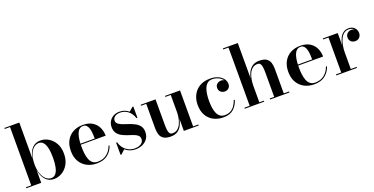

<svg xmlns="http://www.w3.org/2000/svg" viewBox="-25 -1493 4376 2245"><g transform="rotate(-20 2163.0 -370.0)"><path d="M370.5 10Q307.5 10 266.8 -34.5Q226 -79 213 -158V0H27.5V-12.5H93V-737.5H27.5V-750H213V-301.5Q226 -381 266.5 -425Q307 -469 370.5 -469Q424.5 -469 472.2 -440.5Q520 -412 550 -358.5Q580 -305 580 -230Q580 -155 550 -101.2Q520 -47.5 472.2 -18.8Q424.5 10 370.5 10ZM344.5 -11.5Q377.5 -11.5 399.5 -37Q421.5 -62.5 432.2 -111.5Q443 -160.5 443 -230Q443 -299.5 432.2 -348.2Q421.5 -397 399.5 -422.2Q377.5 -447.5 344.5 -447.5Q310.5 -447.5 280.5 -422.8Q250.5 -398 231.8 -349.8Q213 -301.5 213 -230Q213 -158.5 231.8 -109.8Q250.5 -61 280.5 -36.2Q310.5 -11.5 344.5 -11.5Z M903.5 10Q835.5 10 781.8 -18.2Q728 -46.5 696.8 -100Q665.5 -153.5 665.5 -230Q665.5 -306.5 695.5 -360Q725.5 -413.5 778.2 -441.8Q831 -470 899 -470Q973 -470 1019.2 -440.2Q1065.5 -410.5 1087.5 -362.8Q1109.5 -315 1109.5 -260.5H732.5V-273H978Q978 -302.5 975.8 -334.8Q973.5 -367 965.8 -394.8Q958 -422.5 942 -440Q926 -457.5 899 -457.5Q869.5 -457.5 850 -439.2Q830.5 -421 819.5 -389.5Q808.5 -358 804 -318.5Q799.5 -279 799.5 -236Q799.5 -190 804.8 -148.2Q810 -106.5 823 -74.5Q836 -42.5 859.8 -24Q883.5 -5.5 920 -5.5Q989 -5.5 1035.2 -43.2Q1081.5 -81 1100 -138H1113.5Q1094 -74.5 1042.2 -32.2Q990.5 10 903.5 10Z M1196.5 10V-141.5H1209.5Q1219 -101 1243.8 -69.8Q1268.5 -38.5 1303.8 -21Q1339 -3.5 1380.5 -3.5Q1410.5 -3.5 1435.2 -12Q1460 -20.5 1475 -38.2Q1490 -56 1490 -82.5Q1490 -111.5 1469.8 -128.2Q1449.5 -145 1417.5 -156.2Q1385.5 -167.5 1349.2 -179.2Q1313 -191 1281 -208.5Q1249 -226 1228.8 -255Q1208.5 -284 1208.5 -330.5Q1208.5 -367 1225.8 -398.5Q1243 -430 1275.8 -449.5Q1308.5 -469 1356 -469Q1391 -469 1419.5 -457.8Q1448 -446.5 1469.5 -428L1519 -470H1530V-330H1517.5Q1509 -362 1487.8 -390.8Q1466.5 -419.5 1433.5 -437.8Q1400.5 -456 1356.5 -456Q1331.5 -456 1311.2 -447.8Q1291 -439.5 1279.2 -424.8Q1267.5 -410 1267.5 -390Q1267.5 -363 1288.8 -346.5Q1310 -330 1343.5 -318Q1377 -306 1414.2 -293.8Q1451.5 -281.5 1485 -263.5Q1518.5 -245.5 1539.5 -217Q1560.5 -188.5 1560.5 -143.5Q1560.5 -94.5 1536.2 -60.2Q1512 -26 1472.2 -8Q1432.5 10 1386.5 10Q1349 10 1316.5 -2.2Q1284 -14.5 1258.5 -36.5L1207.5 10Z M1823.5 10Q1766.5 10 1736 -9.8Q1705.5 -29.5 1694 -63.5Q1682.5 -97.5 1682.5 -141V-447.5H1617V-460H1802.5V-150.5Q1802.5 -108.5 1806 -79Q1809.5 -49.5 1821 -34.2Q1832.5 -19 1856 -19Q1893.5 -19 1919 -40Q1944.5 -61 1959.5 -94.2Q1974.5 -127.5 1981 -165.2Q1987.5 -203 1987.5 -236.5L1996 -239Q1996 -203.5 1989.5 -160.8Q1983 -118 1965.2 -79Q1947.5 -40 1913.2 -15Q1879 10 1823.5 10ZM1987.5 0V-447.5H1920.5V-460H2107.5V-12.5H2172.5V0Z M2480 10Q2413 10 2359.2 -17.2Q2305.5 -44.5 2274.2 -98Q2243 -151.5 2243 -230Q2243 -298.5 2271 -352.8Q2299 -407 2352.5 -438.5Q2406 -470 2483 -470Q2538.5 -470 2579.5 -452Q2620.5 -434 2643.2 -404Q2666 -374 2666 -338.5Q2666 -306 2645.8 -287.5Q2625.5 -269 2597 -269Q2580.5 -269 2564 -276.2Q2547.5 -283.5 2536.2 -298.8Q2525 -314 2525 -337.5Q2525 -369.5 2546.8 -387Q2568.5 -404.5 2597 -404.5Q2624 -404.5 2644.5 -387.5Q2665 -370.5 2665 -338.5H2653.5Q2653.5 -365.5 2640 -387Q2626.5 -408.5 2604.8 -423.8Q2583 -439 2556.8 -447Q2530.5 -455 2505 -455Q2466 -455 2442 -433.5Q2418 -412 2405.5 -377.8Q2393 -343.5 2388.5 -304.5Q2384 -265.5 2384 -230Q2384 -187 2389.2 -147.2Q2394.5 -107.5 2407.5 -76.5Q2420.5 -45.5 2444 -27.2Q2467.5 -9 2503.5 -9Q2544.5 -9 2574.5 -25.5Q2604.5 -42 2625.2 -71.2Q2646 -100.5 2658.5 -138H2672Q2652.5 -73 2607 -31.5Q2561.5 10 2480 10Z M2746 0V-12.5H2811.5V-737.5H2746V-750H2931.5V-12.5H2987.5V0ZM3060.5 0V-12.5H3116.5V-309.5Q3116.5 -351.5 3112.8 -381Q3109 -410.5 3097.8 -425.8Q3086.5 -441 3063 -441Q3025.5 -441 3000 -420Q2974.5 -399 2959.5 -365.8Q2944.5 -332.5 2938 -294.8Q2931.5 -257 2931.5 -223.5L2922 -221Q2922 -256.5 2929 -299.2Q2936 -342 2954.2 -380.8Q2972.5 -419.5 3006.5 -444.8Q3040.5 -470 3094.5 -470Q3151.5 -470 3182 -450.5Q3212.5 -431 3224 -397Q3235.5 -363 3235.5 -319.5V-12.5H3301V0Z M3609 10Q3541 10 3487.2 -18.2Q3433.5 -46.5 3402.2 -100Q3371 -153.5 3371 -230Q3371 -306.5 3401 -360Q3431 -413.5 3483.8 -441.8Q3536.5 -470 3604.5 -470Q3678.5 -470 3724.8 -440.2Q3771 -410.5 3793 -362.8Q3815 -315 3815 -260.5H3438V-273H3683.5Q3683.5 -302.5 3681.2 -334.8Q3679 -367 3671.2 -394.8Q3663.5 -422.5 3647.5 -440Q3631.5 -457.5 3604.5 -457.5Q3575 -457.5 3555.5 -439.2Q3536 -421 3525 -389.5Q3514 -358 3509.5 -318.5Q3505 -279 3505 -236Q3505 -190 3510.2 -148.2Q3515.5 -106.5 3528.5 -74.5Q3541.5 -42.5 3565.2 -24Q3589 -5.5 3625.5 -5.5Q3694.5 -5.5 3740.8 -43.2Q3787 -81 3805.5 -138H3819Q3799.5 -74.5 3747.8 -32.2Q3696 10 3609 10Z M4062 -217Q4062 -265.5 4069.5 -310.8Q4077 -356 4094 -391.8Q4111 -427.5 4138.8 -448.5Q4166.5 -469.5 4206 -469.5Q4238 -469.5 4260.2 -456.2Q4282.5 -443 4294 -421.8Q4305.5 -400.5 4305.5 -376.5Q4305.5 -345.5 4285.8 -323Q4266 -300.5 4233 -300.5Q4199.5 -300.5 4179.2 -320.2Q4159 -340 4159 -368Q4159 -401.5 4180.5 -421.2Q4202 -441 4232.5 -441Q4253 -441 4269.5 -432Q4286 -423 4295.2 -408.2Q4304.5 -393.5 4304.5 -376.5H4292.5Q4292.5 -397.5 4281.8 -416Q4271 -434.5 4251.2 -445.8Q4231.5 -457 4204.5 -457Q4170 -457 4144.5 -437.5Q4119 -418 4102.5 -384Q4086 -350 4077.8 -307Q4069.5 -264 4069.5 -217ZM4069.5 -460V-12.5H4141.5V0H3885V-12.5H3950.5V-447.5H3885V-460Z"/></g></svg>

Font: Bodoni Moda 18pt SemiBold
Style: Regular
Weight: 600
Designer: Owen Earl
Foundry: indestructible type
Version: Version 2.005